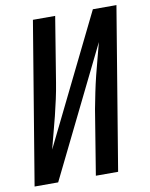

<svg xmlns="http://www.w3.org/2000/svg" viewBox="-83 -796 671 858"><g transform="rotate(-10 252.5 -367.5)"><path d="M4 0 126 -735H227L179 -441Q173 -404 165 -367.5Q157 -331 148 -294.5Q139 -258 129 -221.5Q119 -185 110 -149L398 -735H505L383 0H282L330 -294Q337 -331 344.5 -367.5Q352 -404 361 -440.5Q370 -477 380 -513.5Q390 -550 399 -586L111 0Z"/></g></svg>

Font: Iosevka SS04 Semibold Oblique
Style: Regular
Weight: 600
Italic angle: -9°
Monospace: yes
Designer: Belleve Invis
Foundry: Belleve Invis
Version: Version 19.0.0; ttfautohint (v1.8.4)